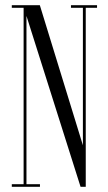

<svg xmlns="http://www.w3.org/2000/svg" viewBox="-20 -720 416 740"><path d="M25.5 0V-10H71V-690H25.5V-700H133.5L299.5 -160V-690H253.5V-700H354V-690H310.5V0H290.5L82 -658.5V-10H134V0Z"/></svg>

Font: Imbue 100pt Light
Style: Regular
Weight: 300
Designer: Tyler Finck
Foundry: Etcetera Type Company
Version: Version 1.102; ttfautohint (v1.8.3)